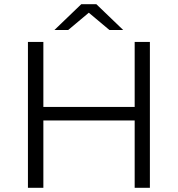

<svg xmlns="http://www.w3.org/2000/svg" viewBox="-20 -901 853 921"><path d="M188 0H114V-700H188V-388H626V-700H699V0H626V-323H188ZM241 -757 370 -881H442L571 -757H505L406 -840L307 -757Z"/></svg>

Font: Modern
Style: Small
Weight: 400
Designer: Julieta Ulanovsky
Foundry: Julieta Ulanovsky
Version: Version 8.000